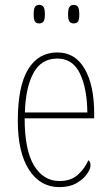

<svg xmlns="http://www.w3.org/2000/svg" viewBox="-20 -757 452 787"><path d="M223 10Q145 10 99 -61Q53 -132 53 -262Q53 -403 95 -472.5Q137 -542 215 -542Q288 -542 327 -475Q366 -408 366 -291V-272H81Q81 -142 119.5 -78.5Q158 -15 224 -15Q271 -15 299.5 -41Q328 -67 342 -100Q346 -98 348.5 -93Q351 -88 351 -79Q351 -64 336 -43Q321 -22 293 -6Q265 10 223 10ZM338 -296Q337 -395 307.5 -456Q278 -517 215 -517Q149 -517 117 -457.5Q85 -398 82 -296ZM282 -661Q271 -661 265 -668.5Q259 -676 259 -698Q259 -721 265 -729Q271 -737 282 -737Q294 -737 299.5 -729Q305 -721 305 -698Q305 -676 299.5 -668.5Q294 -661 282 -661ZM141 -661Q129 -661 123.5 -668.5Q118 -676 118 -698Q118 -721 123.5 -729Q129 -737 141 -737Q152 -737 158 -729Q164 -721 164 -698Q164 -676 158 -668.5Q152 -661 141 -661Z"/></svg>

Font: Noto Serif Khmer Condensed Thin
Style: Regular
Weight: 250
Width: 3
Designer: Danh Hong and the Monotype Design Team
Foundry: Monotype Imaging Inc.
Version: Version 2.004